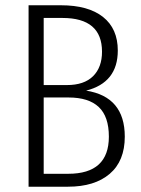

<svg xmlns="http://www.w3.org/2000/svg" viewBox="-20 -705 532 725"><path d="M305.2 -362.8Q451.2 -339.8 451.2 -189Q451.2 -97.2 394.3 -48.6Q337.4 0 236.8 0H87.9V-685.1H210Q313.5 -685.1 369.1 -640.9Q424.8 -596.7 424.8 -514.2Q424.8 -393.1 305.2 -362.8ZM215.8 -637.2H145V-383.8H232.9Q297.4 -383.8 331.3 -417.2Q365.2 -450.7 365.2 -509.8Q365.2 -637.2 215.8 -637.2ZM237.8 -48.8Q391.1 -48.8 391.1 -189Q391.1 -265.1 352.8 -301Q314.5 -336.9 238.8 -336.9H145V-48.8Z"/></svg>

Font: Fira Sans Compressed Light
Style: Regular
Weight: 300
Width: 1
Designer: Carrois Corporate & Edenspiekermann AG
Foundry: Carrois Corporate GbR & Edenspiekermann AG
Version: Version 4.203;PS 004.203;hotconv 1.0.88;makeotf.lib2.5.64775